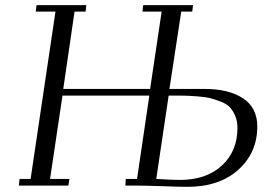

<svg xmlns="http://www.w3.org/2000/svg" viewBox="-20 -722 1031 747"><path d="M53.2 0 56.2 -25.9H99.1L195.8 -676.8H119.1L122.1 -702.1H315.9L313 -676.8H270L226.1 -376H564L608.9 -676.8H534.2L537.1 -702.1H731L728 -676.8H685.1L639.2 -376H776.9Q869.6 -376 925.3 -339.6Q981 -303.2 981 -230Q981 -127.9 907.2 -61.5Q833.5 4.9 709 4.9Q679.7 4.9 611.6 2.4Q543.5 0 509.8 0H467.8L469.2 -25.9H513.2L561 -350.1H223.1L174.8 -25.9H250L246.1 0ZM587.9 -25.9Q644 -22 680.2 -22Q782.7 -22 843.3 -77.9Q903.8 -133.8 903.8 -224.1Q903.8 -250.5 895.3 -270.8Q886.7 -291 874.8 -304.2Q862.8 -317.4 839.4 -326.4Q815.9 -335.4 798.1 -340.1Q780.3 -344.7 746.6 -347.2Q712.9 -349.6 693.6 -349.9Q674.3 -350.1 636.2 -350.1Z"/></svg>

Font: Dehuti Alt
Style: Italic
Weight: 400
Version: Version 1.2